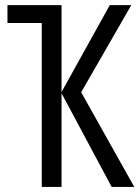

<svg xmlns="http://www.w3.org/2000/svg" viewBox="-20 -734 547 754"><path d="M495.6 -713.9 298.8 -371.6 507.3 0H418.5L221.7 -367.7V0H144V-643.6H9.3V-713.9H221.7V-372.6L411.1 -713.9Z"/></svg>

Font: Open Sans Condensed
Style: Regular
Weight: 400
Width: 3
Designer: Monotype Design Team
Foundry: Monotype Imaging Inc.
Version: Version 3.000